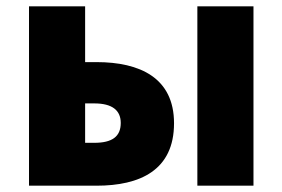

<svg xmlns="http://www.w3.org/2000/svg" viewBox="-20 -589 896 609"><path d="M72 0H286C424 0 532 -49 532 -198C532 -342 424 -392 286 -392H250V-569H72ZM250 -136V-261H279C336 -261 363 -239 363 -199C363 -156 336 -136 279 -136ZM606 0H784V-569H606Z"/></svg>

Font: Noto Sans KR Black
Style: Regular
Weight: 900
Designer: Ryoko NISHIZUKA 西塚涼子 (kana, bopomofo & ideographs); Paul D. Hunt (Latin, Greek & Cyrillic); Sandoll Communications 산돌커뮤니
Foundry: Adobe
Version: Version 2.004;hotconv 1.0.118;makeotfexe 2.5.65603